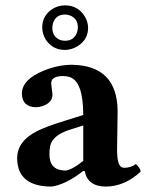

<svg xmlns="http://www.w3.org/2000/svg" viewBox="-20 -685 546 715"><path d="M222.2 -630.9Q187.5 -630.9 177.2 -598.1Q175.3 -589.8 174.8 -582Q174.8 -547.9 204.1 -536.1Q212.9 -533.2 222.2 -533.2Q255.4 -533.2 266.6 -564Q269.5 -573.2 270 -582Q270 -617.2 239.3 -627.9Q230.5 -630.9 222.2 -630.9ZM137.2 -582Q137.2 -628.9 178.2 -653.3Q198.2 -665 222.2 -665Q269 -665 294.4 -626Q307.6 -605 308.1 -582Q308.1 -536.6 267.1 -511.7Q245.6 -499.5 222.2 -499Q174.8 -499 149.4 -539.1Q137.7 -559.6 137.2 -582ZM295.4 -48.3 289.1 -47.9Q234.9 -4.9 185.5 7.3Q175.8 9.8 168.9 9.8Q44.9 8.3 43.9 -95.2Q43.9 -160.2 120.1 -197.8Q153.8 -214.4 223.1 -235.8L290 -256.8Q290 -382.3 238.8 -398.4Q227.5 -401.9 212.9 -401.9Q174.3 -400.9 170.9 -379.4Q169.9 -373.5 174.8 -339.8Q175.3 -335 175.3 -332Q175.3 -304.7 142.6 -291.5Q128.4 -286.1 113.3 -285.6Q62.5 -287.1 61.5 -336.4Q61.5 -388.2 141.6 -421.4Q194.8 -443.4 247.1 -443.8Q417 -441.4 418 -271L416 -127Q416 -68.4 434.6 -61.5Q439.5 -60.1 443.8 -60.1Q468.3 -60.5 485.8 -74.2Q503.4 -58.1 503.9 -45.9Q443.8 9.8 373 9.8Q305.7 8.8 295.4 -48.3ZM290 -217.8 237.8 -201.2Q174.8 -180.7 166.5 -140.1Q164.1 -128.4 164.1 -109.9Q164.1 -56.2 211.9 -50.8Q217.3 -50.3 222.2 -49.8Q246.1 -50.8 290 -85.9Z"/></svg>

Font: Linux Libertine O
Style: Bold
Weight: 700
Designer: Philipp H. Poll
Foundry: Philipp H. Poll
Version: Version 5.0.0